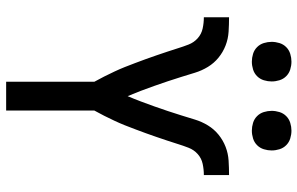

<svg xmlns="http://www.w3.org/2000/svg" viewBox="-196 -796 991 640"><g transform="rotate(90 300.0 -475.5)"><path d="M252 0V-294Q243 -310 234.5 -327Q226 -344 218 -361Q210 -378 203 -395.5Q196 -413 189.5 -430.5Q183 -448 176.5 -465.5Q170 -483 164 -501Q158 -519 152 -536.5Q146 -554 140.5 -572Q135 -590 128 -608Q121 -626 107 -638.5Q93 -651 74.5 -655Q56 -659 37 -659V-743Q61 -743 85 -741.5Q109 -740 131 -731.5Q153 -723 171.5 -708Q190 -693 202.5 -672.5Q215 -652 222 -629Q229 -606 236 -583.5Q243 -561 250.5 -538.5Q258 -516 266 -493.5Q274 -471 282.5 -448.5Q291 -426 300 -405Q309 -426 317.5 -448.5Q326 -471 334 -493.5Q342 -516 349.5 -538.5Q357 -561 364 -583.5Q371 -606 378 -629Q385 -652 397.5 -672.5Q410 -693 428.5 -708Q447 -723 469 -731.5Q491 -740 515 -741.5Q539 -743 563 -743V-659Q544 -659 525.5 -655Q507 -651 493 -638.5Q479 -626 472 -608Q465 -590 459.5 -572Q454 -554 448 -536.5Q442 -519 436 -501Q430 -483 423.5 -465.5Q417 -448 410.5 -430.5Q404 -413 397 -395.5Q390 -378 382 -361Q374 -344 365.5 -327Q357 -310 348 -294V0ZM415 -819Q402 -819 389 -823Q376 -827 366.5 -836.5Q357 -846 353 -859Q349 -872 349 -885Q349 -898 353 -911Q357 -924 366.5 -933.5Q376 -943 389 -947Q402 -951 415 -951Q428 -951 441 -947Q454 -943 463.5 -933.5Q473 -924 477 -911Q481 -898 481 -885Q481 -872 477 -859Q473 -846 463.5 -836.5Q454 -827 441 -823Q428 -819 415 -819ZM185 -819Q172 -819 159 -823Q146 -827 136.5 -836.5Q127 -846 123 -859Q119 -872 119 -885Q119 -898 123 -911Q127 -924 136.5 -933.5Q146 -943 159 -947Q172 -951 185 -951Q198 -951 211 -947Q224 -943 233.5 -933.5Q243 -924 247 -911Q251 -898 251 -885Q251 -872 247 -859Q243 -846 233.5 -836.5Q224 -827 211 -823Q198 -819 185 -819Z"/></g></svg>

Font: Iosevka Fixed Curly Md Ex
Style: Regular
Weight: 500
Width: 7
Monospace: yes
Designer: Belleve Invis
Foundry: Belleve Invis
Version: Version 30.1.2